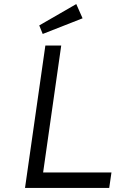

<svg xmlns="http://www.w3.org/2000/svg" viewBox="-20 -924 606 944"><path d="M103 0 203 -700H281L192 -76H528L517 0ZM190 -757 173 -799 355 -904 386 -834Z"/></svg>

Font: Lexend Light
Style: Italic
Weight: 300
Italic angle: -8.13011°
Designer: Bonnie Shaver-Troup, Thomas Jockin
Foundry: Lexend
Version: Version 1.007